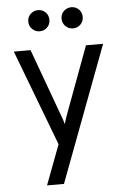

<svg xmlns="http://www.w3.org/2000/svg" viewBox="-60 -757 649 994"><g transform="rotate(-5 264.5 -260.0)"><path d="M143.5 194 221.5 -13 32.5 -511H119.5L246.5 -163Q252 -149.5 255.5 -138.5Q259 -127.5 262.5 -114Q266.5 -127.5 270 -138.5Q273.5 -149.5 278.5 -163L407.5 -511H496.5L231.5 194ZM348.5 -604Q326 -604 309.8 -620Q293.5 -636 293.5 -659Q293.5 -682.5 309.8 -698.2Q326 -714 348.5 -714Q372 -714 387.8 -698.2Q403.5 -682.5 403.5 -659Q403.5 -636 387.8 -620Q372 -604 348.5 -604ZM175.5 -604Q153 -604 136.8 -620Q120.5 -636 120.5 -659Q120.5 -682.5 136.8 -698.2Q153 -714 175.5 -714Q199 -714 214.8 -698.2Q230.5 -682.5 230.5 -659Q230.5 -636 214.8 -620Q199 -604 175.5 -604Z"/></g></svg>

Font: Overpass
Style: Regular
Weight: 400
Designer: Delve Withrington, Dave Bailey, Thomas Jockin
Foundry: Delve Fonts LLC
Version: Version 4.000